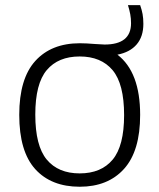

<svg xmlns="http://www.w3.org/2000/svg" viewBox="-20 -718 621 748"><path d="M526 -270.5Q526 -129.5 463.2 -60Q400.5 9.5 290.5 9.5Q179.5 9.5 117.2 -59.2Q55 -128 55 -270.5Q55 -411.5 117.5 -480.5Q180 -549.5 291 -549.5Q316 -549.5 351 -546.5Q378 -544.5 387.5 -544.5Q490.5 -544.5 490.5 -627.5Q490.5 -646 487.5 -662.2Q484.5 -678.5 478.5 -698H526Q532.5 -679.5 535.5 -663Q538.5 -646.5 538.5 -625Q538.5 -575.5 512.5 -545Q486.5 -514.5 437.5 -505Q526 -437 526 -270.5ZM463.5 -269.5Q463.5 -391 418.8 -444.5Q374 -498 290.5 -498Q207 -498 162.2 -445Q117.5 -392 117.5 -271.5Q117.5 -150 162.2 -96.2Q207 -42.5 290.5 -42.5Q374 -42.5 418.8 -96Q463.5 -149.5 463.5 -269.5Z"/></svg>

Font: Encode Sans Semi Expanded Light
Style: Regular
Weight: 300
Width: 6
Designer: Multiple Designers
Foundry: Impallari Type
Version: Version 2.000